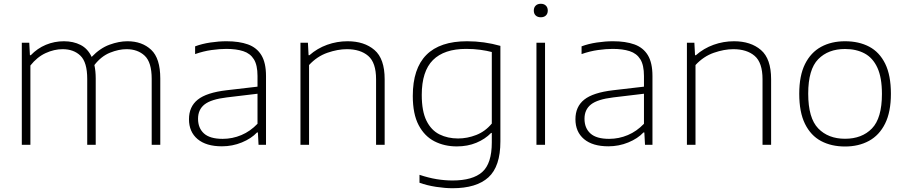

<svg xmlns="http://www.w3.org/2000/svg" viewBox="-20 -767 4801 1017"><path d="M95.5 0V-540.5H135L138.5 -474.5H143Q178 -511 223.2 -529.8Q268.5 -548.5 318.5 -548.5Q368.5 -548.5 406.8 -529Q445 -509.5 465.5 -465.5Q510 -512 560 -530.2Q610 -548.5 655 -548.5Q732.5 -548.5 780.8 -503.2Q829 -458 829 -351V0H783.5V-349.5Q783.5 -437 746.5 -471.8Q709.5 -506.5 650 -506.5Q609 -506.5 562.5 -487.8Q516 -469 480 -422.5Q487 -390.5 487 -351.5V0H442V-349.5Q442 -437 406.2 -471.8Q370.5 -506.5 311.5 -506.5Q267 -506.5 221.8 -485.8Q176.5 -465 141 -420V0Z M1155.5 8Q1072 8 1026.5 -30.2Q981 -68.5 981 -135.5Q981 -202 1027.5 -239.2Q1074 -276.5 1180.5 -289L1344 -308V-364.5Q1344 -422 1324.8 -453Q1305.5 -484 1268.5 -496Q1231.5 -508 1178.5 -508Q1143.5 -508 1100.5 -502Q1057.5 -496 1013.5 -480.5V-521.5Q1049.5 -535 1094 -541.8Q1138.5 -548.5 1180 -548.5Q1246.5 -548.5 1293.2 -531.8Q1340 -515 1364.5 -474.8Q1389 -434.5 1389 -364.5V0H1349.5L1346 -65.5H1341.5Q1311 -33 1261 -12.5Q1211 8 1155.5 8ZM1029 -138Q1029 -88.5 1060.5 -60Q1092 -31.5 1159.5 -31.5Q1211 -31.5 1258.5 -51.5Q1306 -71.5 1344 -111.5V-270.5L1181 -251Q1098 -241 1063.5 -213.8Q1029 -186.5 1029 -138Z M1571.5 0V-540.5H1611L1614.5 -474.5H1619Q1660.5 -511 1712.8 -529.8Q1765 -548.5 1821 -548.5Q1909.5 -548.5 1963.5 -502.2Q2017.5 -456 2017.5 -347.5V0H1972V-347.5Q1972 -435 1930.5 -470.8Q1889 -506.5 1817 -506.5Q1769 -506.5 1714.2 -487.5Q1659.5 -468.5 1617 -422.5V0Z M2377 230Q2338 230 2290.2 222.8Q2242.5 215.5 2202 201V159Q2250 175 2293 182Q2336 189 2377 189Q2484 189 2534.5 144Q2585 99 2585 -12.5V-63H2581.5Q2549.5 -30 2503.2 -10.8Q2457 8.5 2399.5 8.5Q2334 8.5 2281.2 -18.5Q2228.5 -45.5 2197.5 -104.2Q2166.5 -163 2166.5 -259Q2166.5 -548.5 2454 -548.5Q2544.5 -548.5 2630.5 -524V-18Q2630.5 115 2567 172.5Q2503.5 230 2377 230ZM2406.5 -33.5Q2455 -33.5 2502.5 -52Q2550 -70.5 2585 -112.5V-491.5Q2558.5 -498.5 2524.2 -503.2Q2490 -508 2449 -508Q2332.5 -508 2273.2 -448.8Q2214 -389.5 2214 -264Q2214 -178 2239 -127.5Q2264 -77 2307.8 -55.2Q2351.5 -33.5 2406.5 -33.5Z M2821.5 0V-540.5H2867V0ZM2844.5 -675.5Q2827.5 -675.5 2817.5 -685Q2807.5 -694.5 2807.5 -711Q2807.5 -727.5 2817.5 -737.2Q2827.5 -747 2844.5 -747Q2861.5 -747 2871.5 -737.2Q2881.5 -727.5 2881.5 -711Q2881.5 -694.5 2871.5 -685Q2861.5 -675.5 2844.5 -675.5Z M3202.5 8Q3119 8 3073.5 -30.2Q3028 -68.5 3028 -135.5Q3028 -202 3074.5 -239.2Q3121 -276.5 3227.5 -289L3391 -308V-364.5Q3391 -422 3371.8 -453Q3352.5 -484 3315.5 -496Q3278.5 -508 3225.5 -508Q3190.5 -508 3147.5 -502Q3104.5 -496 3060.5 -480.5V-521.5Q3096.5 -535 3141 -541.8Q3185.5 -548.5 3227 -548.5Q3293.5 -548.5 3340.2 -531.8Q3387 -515 3411.5 -474.8Q3436 -434.5 3436 -364.5V0H3396.5L3393 -65.5H3388.5Q3358 -33 3308 -12.5Q3258 8 3202.5 8ZM3076 -138Q3076 -88.5 3107.5 -60Q3139 -31.5 3206.5 -31.5Q3258 -31.5 3305.5 -51.5Q3353 -71.5 3391 -111.5V-270.5L3228 -251Q3145 -241 3110.5 -213.8Q3076 -186.5 3076 -138Z M3618.5 0V-540.5H3658L3661.5 -474.5H3666Q3707.5 -511 3759.8 -529.8Q3812 -548.5 3868 -548.5Q3956.5 -548.5 4010.5 -502.2Q4064.5 -456 4064.5 -347.5V0H4019V-347.5Q4019 -435 3977.5 -470.8Q3936 -506.5 3864 -506.5Q3816 -506.5 3761.2 -487.5Q3706.5 -468.5 3664 -422.5V0Z M4456 9Q4383.5 9 4329 -20Q4274.5 -49 4244 -110.8Q4213.5 -172.5 4213.5 -270.5Q4213.5 -366.5 4244.2 -428Q4275 -489.5 4329.5 -519Q4384 -548.5 4456 -548.5Q4529.5 -548.5 4584 -519.8Q4638.5 -491 4668.8 -429.5Q4699 -368 4699 -270.5Q4699 -174 4668.2 -112.2Q4637.5 -50.5 4582.8 -20.8Q4528 9 4456 9ZM4456 -32Q4545.5 -32 4598.5 -86.5Q4651.5 -141 4651.5 -269.5Q4651.5 -356 4627.5 -408.2Q4603.5 -460.5 4559.5 -484Q4515.5 -507.5 4456 -507.5Q4367 -507.5 4314 -453.5Q4261 -399.5 4261 -271Q4261 -141.5 4314 -86.8Q4367 -32 4456 -32Z"/></svg>

Font: Encode Sans Expanded ExtraLight
Style: Regular
Weight: 200
Width: 7
Designer: Multiple Designers
Foundry: Impallari Type
Version: Version 3.000; ttfautohint (v1.8.3) -l 8 -r 50 -G 200 -x 14 